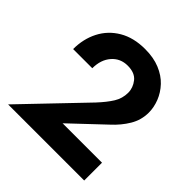

<svg xmlns="http://www.w3.org/2000/svg" viewBox="-188 -860 1006 1006"><g transform="rotate(45 315.0 -356.5)"><path d="M20 0H584V-132H292L472 -302Q516 -342 544 -389Q572 -436 572 -491Q572 -530 556.5 -569.5Q541 -609 510.5 -641.5Q480 -674 433 -693.5Q386 -713 323 -713Q238 -713 178 -677.5Q118 -642 87 -581.5Q56 -521 56 -446H198Q198 -509 232 -548Q266 -587 320 -587Q373 -587 397.5 -556Q422 -525 422 -488Q422 -446 400 -410.5Q378 -375 338 -332Z"/></g></svg>

Font: Jost-600-Semi-PL
Style: Regular
Weight: 600
Version: Version 3.300; ttfautohint (v0.97) -l 8 -r 50 -G 200 -x 14 -